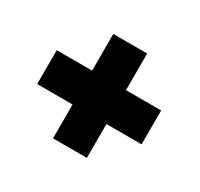

<svg xmlns="http://www.w3.org/2000/svg" viewBox="-97 -685 681 653"><g transform="rotate(30 243.0 -359.0)"><path d="M310 -287H448V-420H310V-564H177V-420H38V-287H177V-154H310Z"/></g></svg>

Font: Righteous
Style: Regular
Weight: 400
Designer: Astigmatic (AOETI)
Foundry: Astigmatic (AOETI)
Version: Version 1.000